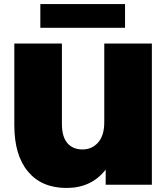

<svg xmlns="http://www.w3.org/2000/svg" viewBox="-20 -916 830 952"><path d="M733 -700H497V-310C497 -266 486.8 -232.5 466.5 -209.5C446.2 -186.5 420.3 -175 389 -175C357 -175 332 -185.5 314 -206.5C296 -227.5 287 -259.3 287 -302V-700H51V-295C51 -195.7 73.7 -119 119 -65C164.3 -11 228 16 310 16C392 16 456.7 -14.3 504 -75V0H733ZM180 -896V-778H600V-896Z"/></svg>

Font: Montserrat Custom Black
Style: Regular
Weight: 900
Designer: Julieta Ulanovsky
Foundry: Julieta Ulanovsky
Version: Version 7.200